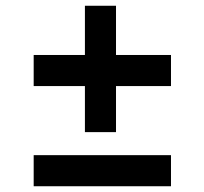

<svg xmlns="http://www.w3.org/2000/svg" viewBox="-20 -661 710 667"><path d="M97 -362V-470H574V-362ZM97 -14V-122H574V-14ZM275 -202V-641H383V-202Z"/></svg>

Font: Gabarito Medium
Style: Regular
Weight: 500
Designer: Leandro Assis / Alvaro Franca / Felipe Casaprima
Foundry: Naipe Foundry
Version: Version 1.000